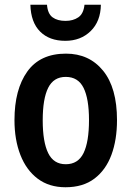

<svg xmlns="http://www.w3.org/2000/svg" viewBox="-20 -779 554 809"><path d="M473 -273Q473 -190 449.5 -126.5Q426 -63 378 -26.5Q330 10 256 10Q187 10 139 -26Q91 -62 66 -126Q41 -190 41 -273Q41 -402 95 -477.5Q149 -553 258 -553Q356 -553 414.5 -481Q473 -409 473 -273ZM160 -272Q160 -181 183 -134Q206 -87 257 -87Q309 -87 332 -134Q355 -181 355 -273Q355 -363 332 -409Q309 -455 257 -455Q206 -455 183 -409Q160 -363 160 -272ZM405 -759Q404 -689 362 -648Q320 -607 255 -607Q188 -607 149 -646Q110 -685 108 -759H178Q181 -721 201.5 -706Q222 -691 256 -691Q288 -691 310 -706Q332 -721 336 -759Z"/></svg>

Font: Noto Sans Condensed SemiBold
Style: Regular
Weight: 600
Width: 3
Designer: Monotype Design Team
Foundry: Monotype Imaging Inc.
Version: Version 2.013; ttfautohint (v1.8.4.7-5d5b)